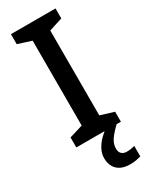

<svg xmlns="http://www.w3.org/2000/svg" viewBox="-239 -767 833 1048"><g transform="rotate(-30 178.0 -243.5)"><path d="M318 0H37V-63L122 -89V-624L37 -651V-714H318V-651L233 -624V-89L318 -63ZM221 114Q221 136 233 147Q245 158 264 158Q281 158 293.5 155.5Q306 153 315 151V217Q300 221 284.5 224Q269 227 248 227Q194 227 166.5 200Q139 173 139 127Q139 98 153.5 71Q168 44 191 21.5Q214 -1 237 -16L291 0Q257 32 239 58.5Q221 85 221 114Z"/></g></svg>

Font: Noto Sans Thaana Medium
Style: Regular
Weight: 500
Designer: David Williams
Foundry: Google Inc.
Version: Version 3.001; ttfautohint (v1.8.4.7-5d5b)